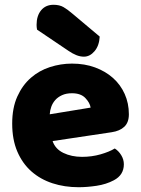

<svg xmlns="http://www.w3.org/2000/svg" viewBox="-20 -767 590 803"><path d="M309 16Q250 16 199.5 -0.5Q149 -17 111.5 -50Q74 -83 52.5 -133Q31 -183 31 -250Q31 -316 52.5 -363.5Q74 -411 109 -441.5Q144 -472 189 -486.5Q234 -501 281 -501Q334 -501 377.5 -485Q421 -469 452.5 -441Q484 -413 501.5 -374Q519 -335 519 -289Q519 -255 500 -237Q481 -219 447 -214L200 -177Q211 -144 245 -127.5Q279 -111 323 -111Q364 -111 400.5 -121.5Q437 -132 460 -146Q476 -136 487 -118Q498 -100 498 -80Q498 -35 456 -13Q424 4 384 10Q344 16 309 16ZM281 -377Q257 -377 239.5 -369Q222 -361 211 -348.5Q200 -336 194.5 -320.5Q189 -305 188 -289L359 -317Q356 -337 337 -357Q318 -377 281 -377ZM135 -643Q133 -653 133 -663Q133 -701 152 -724Q171 -747 204 -747Q229 -747 246 -737Q263 -727 284 -709L397 -614Q395 -576 375.5 -553Q356 -530 331 -530Q315 -530 299 -536.5Q283 -543 267 -554Z"/></svg>

Font: Baloo Bhaina
Style: Regular
Weight: 400
Designer: Manish Minz, Shuchita Grover and Ek Type
Foundry: Ek Type
Version: Version 1.443;PS 1.000;hotconv 16.6.51;makeotf.lib2.5.65220;